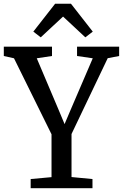

<svg xmlns="http://www.w3.org/2000/svg" viewBox="-23 -988 646 1008"><path d="M247.5 -58V-283L50.5 -682L-3 -694V-743H250V-694L170 -682L284.5 -412L316 -336.5L348 -412L464 -682L381.5 -694V-743H602.5V-694L542.5 -682.5L352.5 -284.5V-58.5L462.5 -48V0H138V-48ZM191 -792 152 -822 266.5 -968.5H349.5L464 -822L425 -792L308 -901Z"/></svg>

Font: Merriweather 24pt SemiCondensed
Style: Regular
Weight: 400
Width: 4
Designer: Eben Sorkin
Foundry: Eben Sorkin
Version: Version 2.100